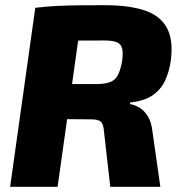

<svg xmlns="http://www.w3.org/2000/svg" viewBox="-20 -720 697 740"><path d="M385 -700Q475 -700 535.5 -680.5Q596 -661 622.5 -614Q649 -567 638 -485Q632 -443 616 -409Q600 -375 568.5 -353Q537 -331 482 -325L481 -319Q499 -316 517.5 -305Q536 -294 550 -271.5Q564 -249 568 -210L598 0H405L381 -211Q379 -242 368.5 -251Q358 -260 333 -260Q259 -261 212 -261Q165 -261 133 -262Q101 -263 72 -265L87 -396H349Q384 -396 404 -403.5Q424 -411 434.5 -431Q445 -451 451 -487Q455 -517 450.5 -534Q446 -551 429.5 -557.5Q413 -564 383 -564Q280 -564 211.5 -562.5Q143 -561 119 -559L116 -690Q159 -695 197.5 -697Q236 -699 280 -699.5Q324 -700 385 -700ZM299 -690 202 0H19L116 -690Z"/></svg>

Font: Exo 2 ExtraBold
Style: Italic
Weight: 800
Italic angle: -8°
Designer: Natanael Gama
Foundry: Natanael Gama
Version: Version 2.010